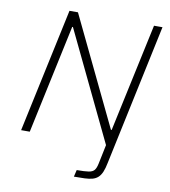

<svg xmlns="http://www.w3.org/2000/svg" viewBox="-95 -769 929 1049"><g transform="rotate(10 370.0 -244.0)"><path d="M386 200 395 162Q439 162 461 158.5Q483 155 492.5 143Q502 131 507 106L529 0L239 -604H235L106 0H58L205 -688H252L541 -87H545L674 -688H721L555 94Q549 125 540.5 145Q532 165 519.5 176.5Q507 188 489 193Q471 198 446 199Q421 200 386 200Z"/></g></svg>

Font: Saira Thin ExtraLight
Style: Italic
Weight: 250
Italic angle: -12°
Version: Version 1.101